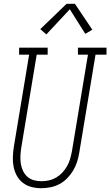

<svg xmlns="http://www.w3.org/2000/svg" viewBox="-20 -987 583 1015"><path d="M198 8Q172 8 146.5 1.5Q121 -5 101 -20.5Q81 -36 69 -58Q57 -80 52 -105Q47 -130 48 -157Q49 -184 53 -210L134 -698H81V-735H232V-698H174L92 -204Q89 -184 88 -163Q87 -142 90 -122Q93 -102 101.5 -84Q110 -66 124.5 -53Q139 -40 158.5 -34.5Q178 -29 199 -29Q219 -29 239 -33.5Q259 -38 277 -48.5Q295 -59 309.5 -74.5Q324 -90 334.5 -108.5Q345 -127 350.5 -146.5Q356 -166 360 -186L445 -698H392V-735H543V-698H485L399 -180Q395 -155 387.5 -131.5Q380 -108 367 -86Q354 -64 335.5 -45Q317 -26 294.5 -14Q272 -2 247 3Q222 8 198 8ZM225 -805 193 -833 332 -967H376L468 -830L431 -808L349 -938Z"/></svg>

Font: Iosevka Slab XLtObl
Style: Regular
Weight: 200
Italic angle: -9°
Monospace: yes
Designer: Belleve Invis
Foundry: Belleve Invis
Version: Version 11.1.1; ttfautohint (v1.8.3)